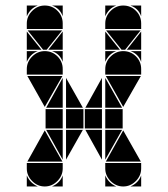

<svg xmlns="http://www.w3.org/2000/svg" viewBox="-20 -677 608 695"><path d="M142 -492Q169 -492 188 -473Q207 -454 207 -427V-407H77V-427Q77 -453 96.5 -472.5Q116 -492 142 -492ZM142 -657Q169 -657 188 -638Q207 -619 207 -592V-572H77V-592Q77 -618 96.5 -637.5Q116 -657 142 -657ZM426 -492Q453 -492 472 -473Q491 -454 491 -427V-407H361V-427Q361 -453 380.5 -472.5Q400 -492 426 -492ZM426 -657Q453 -657 472 -638Q491 -619 491 -592V-572H361V-592Q361 -618 380.5 -637.5Q400 -657 426 -657ZM206 -402 142 -290 79 -402ZM490 -402 426 -290 363 -402ZM205 -567 149 -497H136L80 -567ZM489 -567 433 -497H420L364 -567ZM361 -287V-395L422 -287ZM219 -287V-395L280 -287ZM207 -287H147L207 -395ZM349 -287H289L349 -395ZM361 -497V-563L414 -497ZM77 -497V-563L130 -497ZM207 -497H155L207 -563ZM491 -497H439L491 -563ZM361 -492H401Q387 -487 377 -477Q367 -467 361 -453ZM361 -657H401Q387 -652 377 -642Q367 -632 361 -618ZM77 -492H117Q103 -487 93 -477Q83 -467 77 -453ZM77 -657H117Q103 -652 93 -642Q83 -632 77 -618ZM491 -492V-453Q481 -482 452 -492ZM491 -657V-618Q481 -647 452 -657ZM207 -492V-453Q197 -482 168 -492ZM207 -657V-618Q197 -647 168 -657ZM142 -2Q116 -2 96.5 -21.5Q77 -41 77 -67V-87H207V-67Q207 -41 187.5 -21.5Q168 -2 142 -2ZM79 -92 142 -205 206 -92ZM282 -212H219V-282H282ZM349 -212H287V-282H349ZM219 -207H280L219 -99ZM207 -207V-99L147 -207ZM77 -42Q89 -14 117 -2H77ZM168 -2Q182 -8 192 -18Q202 -28 207 -42V-2ZM207 -212H145V-282H207ZM426 -2Q400 -2 380.5 -21.5Q361 -41 361 -67V-87H491V-67Q491 -41 471.5 -21.5Q452 -2 426 -2ZM363 -92 426 -205 490 -92ZM424 -212H361V-282H424ZM361 -207H422L361 -99ZM361 -42Q373 -14 401 -2H361ZM349 -207V-99L289 -207ZM452 -2Q466 -8 476 -18Q486 -28 491 -42V-2Z"/></svg>

Font: CAT DyFa
Style: Regular
Weight: 400
Designer: Peter Wiegel
Foundry: Peter Wiegel
Version: Version 1.001; ttfautohint (v1.3)